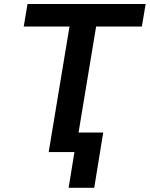

<svg xmlns="http://www.w3.org/2000/svg" viewBox="-20 -747 735 943"><path d="M96.6 -616.8 115.1 -727.3H695.3L676.8 -616.8H452.1L365.8 -95.9H486.9L442.8 175.4H317.1L345.5 0H219.1L321.4 -616.8Z"/></svg>

Font: Inter P Semi Bold
Style: Italic
Weight: 600
Italic angle: 9.39999°
Designer: Rasmus Andersson
Foundry: rsms
Version: Version 3.018;git-588b23468